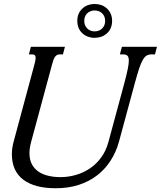

<svg xmlns="http://www.w3.org/2000/svg" viewBox="-20 -956 826 986"><path d="M591.3 -229.5Q576.7 -175.8 548.3 -131.6Q520 -87.4 479 -55.7Q438 -23.9 384.5 -6.6Q331.1 10.7 266.1 10.7Q157.2 10.7 99.1 -33.7Q41 -78.1 41 -164.1Q41 -195.8 50.3 -229.5L156.7 -624.5Q159.7 -635.7 161.4 -644.3Q163.1 -652.8 163.1 -659.2Q163.1 -668.9 158.4 -672.9Q153.8 -676.8 143.1 -676.8H128.4L138.7 -715.8H313.5L303.2 -676.8H288.6Q279.8 -676.8 273.7 -673.8Q267.6 -670.9 262.9 -664.8Q258.3 -658.7 254.6 -648.7Q251 -638.7 247.1 -624L140.1 -228Q131.3 -195.8 131.3 -169.4Q131.3 -136.7 143.3 -113.5Q155.3 -90.3 176.5 -75.4Q197.8 -60.5 227.1 -53.5Q256.3 -46.4 290.5 -46.4Q331.5 -46.4 370.6 -57.9Q409.7 -69.3 442.6 -91.8Q475.6 -114.3 500 -147.9Q524.4 -181.6 536.6 -226.1L619.1 -531.2Q630.4 -573.7 636 -601.1Q641.6 -628.4 641.6 -644.5Q641.6 -663.6 634 -670.2Q626.5 -676.8 610.8 -676.8H595.7L606 -715.8H786.1L775.9 -676.8H758.8Q744.1 -676.8 733.6 -670.9Q723.1 -665 713.6 -648.9Q704.1 -632.8 694.6 -604.2Q685.1 -575.7 672.9 -530.8ZM377 -848.6Q377 -868.7 383.5 -884.3Q390.1 -899.9 402.8 -911.9Q415.5 -923.8 431.4 -929.7Q447.3 -935.5 464.8 -935.5Q483.9 -935.5 499 -930.4Q514.2 -925.3 527.3 -914.1Q540.5 -902.8 548.1 -886.2Q555.7 -869.6 555.7 -848.6Q555.7 -829.1 548.8 -812.5Q542 -795.9 528.6 -784.2Q515.1 -772.5 499.5 -767.1Q483.9 -761.7 464.8 -761.7Q447.8 -761.7 431.2 -767.8Q414.6 -773.9 402.1 -785.9Q389.6 -797.9 383.3 -813.7Q377 -829.6 377 -848.6ZM412.6 -848.6Q412.6 -836.9 416.3 -827.6Q419.9 -818.4 427 -810.8Q434.1 -803.2 444.1 -799.1Q454.1 -794.9 464.8 -794.9Q476.6 -794.9 486.1 -798.1Q495.6 -801.3 503.9 -809.1Q512.2 -816.9 516.1 -826.9Q520 -836.9 520 -848.6Q520 -859.9 516.4 -869.6Q512.7 -879.4 504.9 -887.2Q497.1 -895 486.8 -898.7Q476.6 -902.3 464.8 -902.3Q455.1 -902.3 444.6 -898.2Q434.1 -894 427 -886.7Q419.9 -879.4 416.3 -869.9Q412.6 -860.4 412.6 -848.6Z"/></svg>

Font: Arian Grqi
Style: Italic
Weight: 400
Italic angle: -15°
Designer: Ruben Hakobyan (Tarumian)
Foundry: Ruben Hakobyan (Tarumian)
Version: Version 1.002